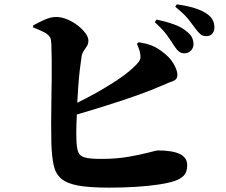

<svg xmlns="http://www.w3.org/2000/svg" viewBox="-20 -834 1040 882"><path d="M132 -717Q151 -728 181.5 -742Q212 -756 237 -756Q263 -756 289 -745Q315 -734 337 -717Q359 -700 372.5 -681.5Q386 -663 386 -648Q386 -633 379.5 -622.5Q373 -612 365.5 -601.5Q358 -591 355 -576Q351 -551 346.5 -512.5Q342 -474 339 -430Q337 -396 335 -362Q372 -380 410 -401Q472 -435 524 -470Q576 -505 608 -539Q619 -550 623 -560Q627 -570 624 -587Q622 -601 616.5 -614Q611 -627 609 -633L617 -640Q649 -635 672.5 -626.5Q696 -618 721 -600Q760 -572 777.5 -541Q795 -510 795 -490Q795 -469 775.5 -462Q756 -455 727 -442Q674 -419 609.5 -396Q545 -373 468 -349Q405 -329 333 -308Q332 -282 331 -259Q330 -220 331 -193Q332 -156 339 -136.5Q346 -117 370 -110.5Q394 -104 445 -104Q515 -104 571.5 -114Q628 -124 663.5 -133.5Q699 -143 705 -143Q772 -143 806 -126.5Q840 -110 840 -75Q840 -43 824 -27Q808 -11 783 -3Q754 7 706.5 14Q659 21 601.5 24.5Q544 28 482 28Q392 28 339.5 18.5Q287 9 261 -13.5Q235 -36 226.5 -75.5Q218 -115 216 -174Q215 -217 215 -267.5Q215 -318 216 -370.5Q217 -423 217.5 -472Q218 -521 217.5 -561Q217 -601 216 -627.5Q215 -654 211 -660Q204 -675 182.5 -686Q161 -697 132 -708ZM781 -622Q768 -643 748 -671Q728 -699 691 -732L699 -744Q743 -735 780.5 -721.5Q818 -708 843 -685Q858 -672 863.5 -658.5Q869 -645 869 -631Q869 -614 857 -601.5Q845 -589 826 -589Q813 -589 802.5 -597Q792 -605 781 -622ZM876 -705Q864 -722 845.5 -745.5Q827 -769 785 -803L792 -814Q837 -808 873 -797Q909 -786 931 -770Q950 -757 957.5 -741.5Q965 -726 965 -708Q965 -690 955 -679Q945 -668 927 -668Q911 -668 900.5 -677Q890 -686 876 -705Z"/></svg>

Font: Early Summer Mincho Heavy
Style: Regular
Weight: 900
Designer: GuiWonder
Version: Version 1.002